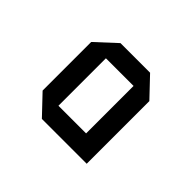

<svg xmlns="http://www.w3.org/2000/svg" viewBox="-74 -844 441 441"><g transform="rotate(45 146.0 -623.5)"><path d="M101.2 -701.2V-749.5H196.4L241.3 -702.2V-701.2ZM95.7 -498.7 50.8 -546V-547H191V-498.7ZM50.8 -547V-703.8L100.2 -749.5H101.2V-547ZM191 -498.7V-701.2H241.3V-498.7Z"/></g></svg>

Font: Foldit Thin
Style: Regular
Weight: 100
Designer: Sophia Tai
Foundry: Sophia Tai
Version: Version 1.003